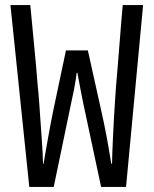

<svg xmlns="http://www.w3.org/2000/svg" viewBox="-20 -734 603 754"><path d="M95 0 21 -714H99Q103 -675 106.5 -635.5Q110 -596 114 -556Q118 -516 121.5 -476.5Q125 -437 128 -398Q131 -372 133.5 -337.5Q136 -303 138.5 -266Q141 -229 143.5 -194.5Q146 -160 147.5 -132.5Q149 -105 149 -91H151Q154 -108 158.5 -134.5Q163 -161 168.5 -191Q174 -221 179.5 -251Q185 -281 190 -304L239 -536H325L377 -302Q383 -276 389 -246.5Q395 -217 400.5 -188Q406 -159 410 -133.5Q414 -108 417 -91H420Q420 -105 421 -131.5Q422 -158 423.5 -191Q425 -224 427 -261Q429 -298 431.5 -334Q434 -370 436 -400Q439 -432 441.5 -463.5Q444 -495 446.5 -526Q449 -557 451.5 -588.5Q454 -620 456.5 -651.5Q459 -683 462 -714H542L475 0H377L307 -328Q301 -358 296.5 -381Q292 -404 289 -421Q286 -438 284 -448H281Q280 -438 277.5 -421.5Q275 -405 270.5 -381.5Q266 -358 259 -327L191 0Z"/></svg>

Font: Noto Sans Mono SemiCondensed
Style: Regular
Weight: 400
Width: 4
Designer: Monotype Design Team
Foundry: Monotype Imaging Inc.
Version: Version 2.010